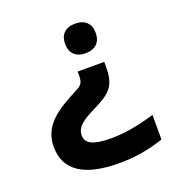

<svg xmlns="http://www.w3.org/2000/svg" viewBox="-125 -616 850 903"><g transform="rotate(-20 300.0 -165.0)"><path d="M425 -434V-437C425 -481 398 -509 348 -509C299 -509 272 -481 272 -437V-434C272 -389 299 -361 348 -361C398 -361 425 -389 425 -434ZM56 2C56 118 143 179 320 179C400 179 470 167 544 142V19C458 44 394 56 323 56C236 56 198 37 198 -4C198 -47 236 -71 294 -100C384 -144 416 -172 416 -266V-293H283V-271C283 -234 271 -225 244 -211C132 -154 56 -102 56 2Z"/></g></svg>

Font: LT Wave Mono Bold
Style: Regular
Weight: 700
Designer: Daniel Lyons
Version: Version 2.5 (Glyphs App)